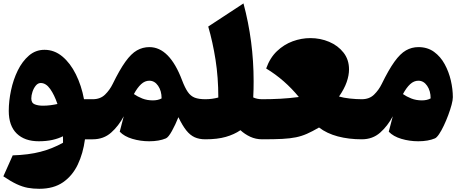

<svg xmlns="http://www.w3.org/2000/svg" viewBox="-20 -830 2742 1144"><path d="M245.1 -533.2Q303.7 -533.2 351.3 -493.7Q398.9 -454.1 432.1 -387.2Q465.3 -320.3 480.5 -238.8H532.7V0H486.3Q475.1 84 443.4 150.6Q411.6 217.3 355.5 256.1Q299.3 294.9 213.9 294.9Q177.2 294.9 145.5 289.1Q113.8 283.2 79.3 267.1Q44.9 251 0 220.7L55.7 95.7Q150.9 92.8 221.7 74.2Q292.5 55.7 355.5 20.5Q355.5 11.2 355.5 1.7Q355.5 -7.8 355 -18.1Q328.1 -4.4 292 3.7Q255.9 11.7 210.9 11.7Q127 11.7 79.6 -34.4Q32.2 -80.6 32.2 -169.4Q32.2 -228 45.7 -291.7Q59.1 -355.5 85.9 -410.2Q112.8 -464.8 152.6 -499Q192.4 -533.2 245.1 -533.2ZM222.7 -335.4Q206.1 -335.4 193.4 -320.1Q180.7 -304.7 173.6 -283.2Q166.5 -261.7 166.5 -243.7Q166.5 -216.3 187 -208.3Q207.5 -200.2 235.8 -200.2Q257.8 -200.2 280.8 -203.1Q303.7 -206.1 322.3 -210.4Q304.2 -264.2 279.1 -299.8Q253.9 -335.4 222.7 -335.4Z M870.1 -549.3Q990.2 -549.3 1064.9 -351.6Q1082 -306.6 1099.1 -282Q1116.2 -257.3 1140.6 -248Q1165 -238.8 1203.1 -238.8H1203.6V0H1203.1Q1167 0 1139.9 -12.2Q1112.8 -24.4 1089.8 -53.2Q1066.9 -82 1043 -131.8Q1025.4 -87.4 1004.4 -49.6Q983.4 -11.7 968.3 -5.4Q927.7 11.7 869.1 11.7Q816.9 11.7 768.6 -2.7Q720.2 -17.1 693.4 -45.4L717.3 -137.2Q687 -79.6 642.1 -39.8Q597.2 0 532.7 0Q521 0 515.1 -8.3Q509.3 -16.6 509.3 -41V-197.8Q509.3 -222.2 515.1 -230.5Q521 -238.8 532.7 -238.8Q577.6 -238.8 605.7 -266.1Q633.8 -293.5 651.4 -329.6Q692.9 -414.6 727.3 -462.4Q761.7 -510.3 795.9 -529.8Q830.1 -549.3 870.1 -549.3ZM869.6 -349.1Q843.3 -349.1 820.8 -328.4Q798.3 -307.6 777.8 -269.5Q799.3 -254.4 827.6 -243.2Q856 -231.9 891.1 -231.9Q904.8 -231.9 918 -234.6Q931.2 -237.3 942.9 -243.7Q942.9 -288.6 922.1 -318.8Q901.4 -349.1 869.6 -349.1Z M1430.7 -809.6Q1491.2 -584.5 1491.2 -346.2Q1491.2 -322.3 1490.7 -298.1Q1490.2 -273.9 1488.8 -249.5Q1511.7 -238.8 1542 -238.8H1542.5V0H1542Q1503.9 0 1471.2 -15.1Q1438.5 -30.3 1412.6 -54.2Q1375.5 -28.8 1325.4 -14.4Q1275.4 0 1203.6 0Q1191.9 0 1186 -8.3Q1180.2 -16.6 1180.2 -41V-197.8Q1180.2 -222.2 1186 -230.5Q1191.9 -238.8 1203.6 -238.8Q1243.7 -238.8 1280.8 -249Q1280.8 -368.7 1264.2 -474.1Q1247.6 -579.6 1220.7 -671.9Z M1542.5 0Q1530.8 0 1524.9 -8.3Q1519 -16.6 1519 -41V-197.8Q1519 -222.2 1524.9 -230.5Q1530.8 -238.8 1542.5 -238.8Q1597.7 -238.8 1651.4 -241.7Q1705.1 -244.6 1760.7 -252Q1719.2 -302.7 1670.4 -345.5Q1621.6 -388.2 1565.9 -421.9Q1588.4 -485.4 1630.1 -525.1Q1671.9 -564.9 1723.9 -584Q1775.9 -603 1829.1 -603Q1888.7 -603 1941.2 -580.8Q1993.7 -558.6 2026.6 -516.8Q2059.6 -475.1 2059.6 -416.5Q2059.6 -381.3 2045.7 -341.1Q2031.7 -300.8 2000 -254.9Q2026.4 -247.1 2064.5 -242.9Q2102.5 -238.8 2135.3 -238.8H2135.7V0H2135.3Q2058.1 0 1992.7 -17.3Q1927.2 -34.7 1880.9 -70.3Q1840.8 -46.9 1809.3 -33Q1777.8 -19 1743.7 -12Q1709.5 -4.9 1662.1 -2.4Q1614.7 0 1542.5 0Z M2473.1 -549.3Q2527.3 -549.3 2566.2 -521Q2605 -492.7 2629.6 -447.5Q2654.3 -402.3 2666.3 -350.3Q2678.2 -298.3 2678.2 -251Q2678.2 -233.9 2670.7 -205.6Q2663.1 -177.2 2650.9 -144.5Q2638.7 -111.8 2624.5 -81.8Q2610.4 -51.8 2596.2 -30.8Q2582 -9.8 2571.3 -5.4Q2530.8 11.7 2472.2 11.7Q2419.9 11.7 2371.6 -2.7Q2323.2 -17.1 2296.4 -45.4L2320.3 -137.2Q2290 -79.6 2245.1 -39.8Q2200.2 0 2135.7 0Q2124 0 2118.2 -8.3Q2112.3 -16.6 2112.3 -41V-197.8Q2112.3 -222.2 2118.2 -230.5Q2124 -238.8 2135.7 -238.8Q2180.7 -238.8 2208.7 -266.1Q2236.8 -293.5 2254.4 -329.6Q2295.9 -414.6 2330.3 -462.4Q2364.7 -510.3 2398.9 -529.8Q2433.1 -549.3 2473.1 -549.3ZM2472.7 -349.1Q2446.3 -349.1 2423.8 -328.4Q2401.4 -307.6 2380.9 -269.5Q2402.3 -254.4 2430.7 -243.2Q2459 -231.9 2494.1 -231.9Q2507.8 -231.9 2521 -234.6Q2534.2 -237.3 2545.9 -243.7Q2545.9 -288.6 2525.1 -318.8Q2504.4 -349.1 2472.7 -349.1Z"/></svg>

Font: Pinar-DS3-FD Black
Style: Regular
Weight: 900
Designer: Amin Abedi
Version: Version 3.000